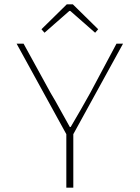

<svg xmlns="http://www.w3.org/2000/svg" viewBox="-20 -860 640 880"><path d="M284 0V-245L56 -660H88L212 -434Q235 -396 256 -357Q277 -318 300 -278H304Q328 -318 350 -357Q372 -396 394 -435L514 -660H544L316 -245V0ZM184 -710 170 -726 286 -840H314L430 -726L416 -710L302 -810H298Z"/></svg>

Font: Source Code Pro ExtraLight
Style: Regular
Weight: 200
Monospace: yes
Designer: Paul D. Hunt, Teo Tuominen
Foundry: Adobe Systems Incorporated
Version: Version 2.030;PS 1.000;hotconv 16.6.51;makeotf.lib2.5.65220